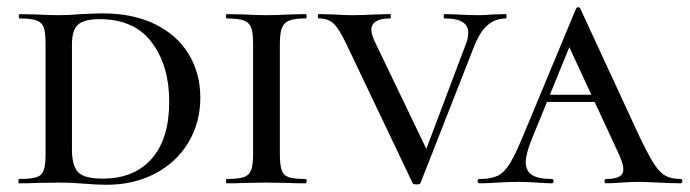

<svg xmlns="http://www.w3.org/2000/svg" viewBox="-20 -507 1907 531"><path d="M213 1Q201 0 183 -1Q165 -2 142 -2L80 -1Q63 0 33 0Q31 0 31 -6Q31 -12 33 -12Q66 -12 81 -17Q96 -22 101 -36.5Q106 -51 106 -81V-387Q106 -417 101 -431Q96 -445 81 -450.5Q66 -456 35 -456Q32 -456 32 -462Q32 -468 35 -468L80 -467Q118 -465 142 -465Q173 -465 204 -468Q244 -470 264 -470Q348 -470 409 -440Q470 -410 502 -357Q534 -304 534 -237Q534 -168 501 -113Q468 -58 409 -27Q350 4 275 4Q248 4 213 1ZM448 -226Q448 -325 400 -389.5Q352 -454 255 -454Q213 -454 196 -439Q179 -424 179 -385V-92Q179 -49 196 -31Q213 -13 264 -13Q351 -13 399.5 -68Q448 -123 448 -226Z M825 -12Q828 -12 828 -6Q828 0 825 0Q796 0 780 -1L716 -2L654 -1Q637 0 607 0Q605 0 605 -6Q605 -12 607 -12Q639 -12 654 -17Q669 -22 674.5 -36.5Q680 -51 680 -81V-387Q680 -417 674.5 -431Q669 -445 654 -450.5Q639 -456 607 -456Q605 -456 605 -462Q605 -468 607 -468L654 -467Q692 -465 716 -465Q741 -465 781 -467L825 -468Q828 -468 828 -462Q828 -456 825 -456Q794 -456 779.5 -450Q765 -444 759.5 -429.5Q754 -415 754 -385V-81Q754 -51 759 -36.5Q764 -22 778.5 -17Q793 -12 825 -12Z M1379 -456Q1350 -456 1328.5 -437.5Q1307 -419 1291 -378L1143 -1Q1142 3 1132 3Q1122 3 1121 -1L938 -385Q918 -427 903 -441.5Q888 -456 862 -456Q859 -456 859 -462Q859 -468 862 -468L902 -467Q934 -465 955 -465Q982 -465 1018 -467L1059 -468Q1061 -468 1061 -462Q1061 -456 1059 -456Q1007 -456 1007 -424Q1007 -414 1015 -395L1165 -83L1128 -13L1268 -384Q1275 -401 1275 -417Q1275 -456 1210 -456Q1207 -456 1207 -462Q1207 -468 1210 -468L1246 -467Q1276 -465 1302 -465Q1320 -465 1342 -467L1379 -468Q1381 -468 1381 -462Q1381 -456 1379 -456Z M1492 -245H1675L1682 -225H1477ZM1862 0Q1842 0 1802 -2Q1762 -4 1744 -4Q1728 -4 1698 -2Q1670 0 1656 0Q1652 0 1652 -6Q1652 -12 1656 -12Q1681 -12 1692.5 -18.5Q1704 -25 1704 -39Q1704 -54 1690 -84L1546 -395L1578 -434L1451 -123Q1434 -81 1434 -59Q1434 -34 1451.5 -23Q1469 -12 1506 -12Q1511 -12 1511 -6Q1511 0 1506 0Q1492 0 1466 -2Q1438 -4 1414 -4Q1389 -4 1355 -2Q1325 0 1306 0Q1301 0 1301 -6Q1301 -12 1306 -12Q1337 -12 1355.5 -20.5Q1374 -29 1389.5 -54Q1405 -79 1427 -132L1573 -483Q1575 -487 1579 -487Q1583 -487 1585 -483L1745 -137Q1771 -82 1787 -56.5Q1803 -31 1819.5 -21.5Q1836 -12 1862 -12Q1867 -12 1867 -6Q1867 0 1862 0Z"/></svg>

Font: Cormorant SC Medium
Style: Regular
Weight: 500
Designer: Christian Thalmann (Catharsis Fonts)
Foundry: Catharsis Fonts
Version: Version 4.000